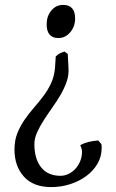

<svg xmlns="http://www.w3.org/2000/svg" viewBox="-20 -489 473 782"><path d="M286 -414Q286 -381 266 -357.5Q246 -334 218 -334Q170 -334 170 -390Q170 -423 189 -446Q208 -469 237 -469Q286 -469 286 -414ZM394 114Q394 149 377 178Q360 207 331.5 228Q303 249 266 261Q229 273 188 273Q116 273 77.5 230.5Q39 188 39 120Q39 83 50.5 54Q62 25 79.5 -0.5Q97 -26 117.5 -49.5Q138 -73 156.5 -97.5Q175 -122 188 -150Q201 -178 204 -212L207 -259Q215 -267 222.5 -271Q230 -275 243 -279L256 -269L259 -212Q261 -184 251.5 -156.5Q242 -129 226.5 -102.5Q211 -76 192.5 -50Q174 -24 158 1Q142 26 131 50.5Q120 75 120 98Q120 158 147.5 192.5Q175 227 226 227Q244 227 260 219Q276 211 288 197.5Q300 184 307 166.5Q314 149 314 130Q314 122 312 115.5Q310 109 307 102Q324 93 341 89Q358 85 380 83L393 98Q394 102 394 106Q394 110 394 114Z"/></svg>

Font: Ekushey Amar Desh
Style: Regular
Weight: 400
Designer: Al Mamun Sumon
Foundry: Al Mamun Sumon
Version: Version 1.0